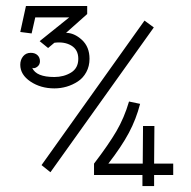

<svg xmlns="http://www.w3.org/2000/svg" viewBox="-20 -610 640 643"><path d="M279.8 -413.1Q279.8 -388.2 269 -368.4Q258.3 -348.6 240.7 -337.2Q223.1 -325.7 203.1 -319.8Q183.1 -314 162.1 -314Q116.2 -314 82 -336.9Q47.9 -359.9 47.9 -393.1Q47.9 -409.7 57.4 -421.4Q66.9 -433.1 83 -433.1Q97.2 -433.1 105.5 -425.3Q113.8 -417.5 113.8 -404.8Q113.8 -393.1 104.5 -386.2Q95.2 -379.4 87.9 -382.8Q101.1 -352.1 162.1 -352.1Q193.4 -352.1 217.8 -366.9Q242.2 -381.8 242.2 -413.1Q242.2 -443.4 219 -457.3Q195.8 -471.2 162.1 -466.8L141.1 -449.2L112.8 -472.2L211.9 -551.8H98.1L85.9 -498L47.9 -502.9L66.9 -589.8H272V-563L201.2 -500Q228.5 -500 254.2 -476.6Q279.8 -453.1 279.8 -413.1ZM495.1 -518.1 148.9 -33.2 119.1 -57.1 463.9 -541ZM560.1 -23.9H496.1V13.2H457V-23.9H294.9V-62Q343.8 -126 369.9 -170.7Q396 -215.3 412.1 -270L449.2 -262.2Q436 -210.9 411.4 -164.8Q386.7 -118.7 342.8 -62H458L459 -188H497.1L496.1 -62H560.1Z"/></svg>

Font: Compagnon Roman
Style: Regular
Weight: 400
Designer: Juliette Duhe, Lea Pradine
Foundry: Velvetyne Type Foundry
Version: Version 1.000;PS 001.000;hotconv 1.0.88;makeotf.lib2.5.64775